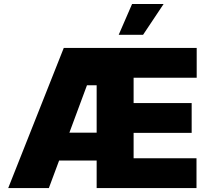

<svg xmlns="http://www.w3.org/2000/svg" viewBox="-20 -949 1063 969"><path d="M21.5 0H226.6L278.3 -138.7H467.8V0H971.7V-150.4H654.3V-278.3H947.3V-428.7H654.3V-556.6H972.7V-707H301.8ZM579.1 -773.4H702.1L805.7 -928.7H646.5ZM330.1 -279.3 418.9 -518.6H467.8V-279.3Z"/></svg>

Font: Pretendard Black
Style: Regular
Weight: 900
Designer: Base glyphs from Inter by Rasmus Andersson; Hangeul glyphs from Noto Sans CJK(Source Han Sans) by Jang Soo-young and Kan
Foundry: Kil Hyung-jin
Version: Version 1.309;Glyphs 3.2 (3225)